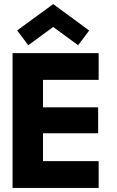

<svg xmlns="http://www.w3.org/2000/svg" viewBox="-20 -920 574 940"><path d="M41.5 -660H463V-529H190.5V-394.5H460.5V-267.5H190.5V-131H463V0H41.5ZM118.5 -698.5 64 -771 240.5 -900 416.5 -770.5 362.5 -698.5 240.5 -788Z"/></svg>

Font: League Spartan Thin
Style: Bold
Weight: 700
Version: Version 2.002